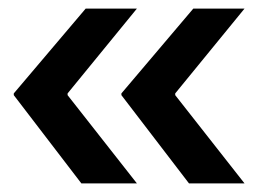

<svg xmlns="http://www.w3.org/2000/svg" viewBox="-20 -484 612 446"><path d="M298 -58H169L12 -263V-267L179 -464H298L137 -267V-263ZM548 -58H419L262 -263V-267L429 -464H548L387 -267V-263Z"/></svg>

Font: Amiko SemiBold
Style: Regular
Weight: 600
Designer: Pablo Impallari, Rodrigo Fuenzalida, Andres Torresi
Foundry: Impallari Type
Version: Version 1.001; ttfautohint (v1.3)